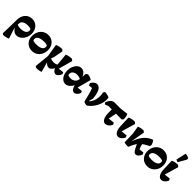

<svg xmlns="http://www.w3.org/2000/svg" viewBox="350 -2455 4339 4339"><g transform="rotate(45 2519.0 -286.0)"><path d="M59.2 223.5 27.8 199.5 34 -6.5Q35.2 -60.5 35.8 -97.8Q36.2 -135 36.8 -165.8Q37.2 -196.5 37.2 -229.8Q37.2 -310.5 66.6 -371.4Q96 -432.2 148.4 -466.5Q200.8 -500.8 269 -500.8Q337.8 -500.8 389.4 -469Q441 -437.2 469.9 -380.8Q498.8 -324.2 498.8 -250.2Q498.8 -195 480.8 -146.2Q462.8 -97.5 432.2 -60.1Q401.8 -22.8 362.2 -1.4Q322.8 20 278.8 20Q226.8 20 179.5 -20.5Q132.2 -61 103.2 -126.2L122.8 -174.8Q149.2 -164.8 176.5 -159.8Q203.8 -154.8 232.2 -154.8Q290.5 -154.8 330.6 -168.1Q370.8 -181.5 392 -206.2Q413.2 -231 413.2 -264Q413.2 -277.8 409.8 -290.5Q406.2 -303.2 399.8 -311Q381 -318.8 356.6 -322Q332.2 -325.2 304.8 -325.2Q222.8 -325.2 176.4 -293.9Q130 -262.5 130 -206Q130 -187.5 131 -172Q132 -156.5 134 -141.8L111.8 -120.8L212 186.8Q189.5 200.8 146 211.1Q102.5 221.5 59.2 223.5Z M772 20Q702.8 20 649.8 -11.6Q596.8 -43.2 567 -99.2Q537.2 -155.2 537.2 -228.8Q537.2 -307.2 569.8 -368.8Q602.2 -430.2 658.8 -465.5Q715.2 -500.8 786.5 -500.8Q856 -500.8 908.9 -468.9Q961.8 -437 991.5 -380.9Q1021.2 -324.8 1021.2 -251.2Q1021.2 -172.8 988.8 -111.6Q956.2 -50.5 900.2 -15.2Q844.2 20 772 20ZM734.5 -154.8Q800.8 -154.8 845.1 -168Q889.5 -181.2 912.6 -206.1Q935.8 -231 935.8 -264.5Q935.8 -293.8 922 -310.8Q902.2 -318.2 876.9 -321.8Q851.5 -325.2 824 -325.2Q758.8 -325.2 713.9 -312Q669 -298.8 645.9 -274.2Q622.8 -249.8 622.8 -215.5Q622.8 -186.2 636.5 -169.2Q656.5 -161.8 681.9 -158.2Q707.2 -154.8 734.5 -154.8Z M1121 222.8 1077.5 199.5 1117.5 -195 1137 -16 1064.2 -462.5Q1082 -472.2 1109.1 -480.1Q1136.2 -488 1167.8 -492.4Q1199.2 -496.8 1229.8 -497L1270.2 -462.5L1225.2 -229.5L1189.8 -148.2V-75L1264.8 197Q1247.5 207.8 1206.9 215Q1166.2 222.2 1121 222.8ZM1310.8 20Q1286 20 1260.1 7Q1234.2 -6 1211.5 -28.9Q1188.8 -51.8 1173.8 -80.5L1179 -183Q1191.5 -172.2 1211.8 -163.9Q1232 -155.5 1256.2 -150.6Q1280.5 -145.8 1304.5 -145.8Q1339.2 -145.8 1369.6 -156.4Q1400 -167 1416 -183.8L1430 -96.2Q1408 -42.8 1375.4 -11.4Q1342.8 20 1310.8 20ZM1523.2 14Q1482.5 14 1449.8 -26.4Q1417 -66.8 1405.2 -130.5L1404.5 -154L1375.2 -462.8Q1392.8 -472.8 1419.8 -480.6Q1446.8 -488.5 1478.2 -492.9Q1509.8 -497.2 1540.8 -497.2L1581.2 -462.8L1481.2 -102.5L1450 -124.2L1616.2 -142.2L1634.8 -98.5Q1616.2 -48 1585.6 -17Q1555 14 1523.2 14Z M1835 14Q1783.2 14 1741.8 -19.4Q1700.2 -52.8 1676.2 -109.5Q1652.2 -166.2 1652.2 -236.8Q1652.2 -308.8 1678.1 -368.9Q1704 -429 1746.8 -464.9Q1789.5 -500.8 1841 -500.8Q1901.2 -500.8 1945.1 -456.9Q1989 -413 2002.5 -339L2006.5 -287.5Q1981 -306.8 1949.8 -316.4Q1918.5 -326 1880 -326Q1816.5 -326 1777.9 -295.8Q1739.2 -265.5 1739.2 -215.5Q1739.2 -202.8 1741.5 -192.5Q1743.8 -182.2 1749 -174.8Q1768.5 -167.5 1788.1 -163.8Q1807.8 -160 1830.2 -160Q1871.5 -160 1904.8 -175.5Q1938 -191 1959.9 -218.8Q1981.8 -246.5 1988 -284L1994 -318.5L1991.5 -344.8L2003.2 -473.8L2042.2 -503.2Q2081 -502.8 2120.2 -489.4Q2159.5 -476 2178.5 -455.8L2081 -91L2069.5 -124L2213.8 -139.8L2232.8 -98.5Q2224 -69 2204.8 -43.1Q2185.5 -17.2 2161.9 -1.6Q2138.2 14 2116 14Q2085.8 14 2060.6 -10.2Q2035.5 -34.5 2020 -76.9Q2004.5 -119.2 2001.5 -174L2036 -113H1969L2023.5 -141Q1978.5 -61.8 1932.6 -23.9Q1886.8 14 1835 14Z M2529.5 12.5Q2504.2 15.8 2473.1 8.9Q2442 2 2424.2 -11.8L2382.8 -178.8Q2370 -229.2 2356.6 -272.8Q2343.2 -316.2 2329.2 -350.2L2235.2 -342L2216.8 -396.2Q2239.5 -440.2 2276.1 -467.9Q2312.8 -495.5 2350 -495.5Q2418.2 -495.5 2458.9 -421.6Q2499.5 -347.8 2513.8 -197.5L2474.8 -52.8L2453.5 -65.8Q2493.5 -85.2 2523.6 -127.1Q2553.8 -169 2571 -226.1Q2588.2 -283.2 2588.2 -347Q2588.2 -374.8 2585.2 -399.9Q2582.2 -425 2575.2 -453L2599.8 -494.2Q2694.8 -491.2 2744.5 -460Q2747.2 -441.8 2748.8 -425Q2750.2 -408.2 2750.2 -392Q2750.2 -320.2 2722.6 -245Q2695 -169.8 2645.4 -102.5Q2595.8 -35.2 2529.5 12.5ZM2453 -29.2 2434 -64.2 2463.2 -107 2522 -74.8Z M3108.8 14Q3073 14 3046.5 -12.1Q3020 -38.2 3004.6 -85.8Q2989.2 -133.2 2988.2 -196.2L2983.5 -384.5L3133.2 -385.8L3078.8 -97.5L3036 -124.5L3232.2 -144.8L3251.2 -101.8Q3240.8 -69.2 3218 -43.1Q3195.2 -17 3166.5 -1.5Q3137.8 14 3108.8 14ZM2795.5 -293 2766.2 -331.8Q2786 -390.5 2822.4 -429.8Q2858.8 -469 2903.8 -478.5H3119L3306 -501.8Q3316.2 -484.5 3323.4 -457.5Q3330.5 -430.5 3333.9 -402.4Q3337.2 -374.2 3334.8 -352.8L3304 -321.5L2883.8 -325.5Z M3519 14Q3467 14 3432.4 -39.9Q3397.8 -93.8 3393.5 -197.8L3384 -462.5Q3407 -475.8 3451.5 -486.4Q3496 -497 3550.5 -497.2L3591 -462.8L3484 -96.8L3443.2 -124.5L3638.8 -144.8L3657.8 -101.8Q3648 -72 3626.4 -45.5Q3604.8 -19 3577 -2.5Q3549.2 14 3519 14Z M3849 10Q3829 12.8 3803.4 12.1Q3777.8 11.5 3754.2 7.4Q3730.8 3.2 3717 -2.5L3710 -271.8L3678.8 -462.5Q3704 -478 3745 -487.1Q3786 -496.2 3831.2 -496.5L3869.5 -465.8L3797.2 -55.5L3791.2 -73.5Q3824.8 -171.2 3857 -237.9Q3889.2 -304.5 3926.2 -350.2Q3970.2 -404.8 4021.1 -441.4Q4072 -478 4130 -499Q4150 -483 4165.5 -453.2Q4181 -423.5 4191.5 -383.8L4175.5 -342.2Q4052.5 -284.2 3978 -213Q3953 -189.8 3931.2 -158.1Q3909.5 -126.5 3889.4 -85.1Q3869.2 -43.8 3849 10ZM4086.2 16.2Q4059 16.2 4036.4 -4.5Q4013.8 -25.2 3989.5 -73.8L3913.8 -224.2L4018 -297.8Q4025.2 -249.2 4041 -197.5Q4056.8 -145.8 4080.5 -90.5L4026.5 -125L4180.5 -140L4200.2 -96.8Q4186 -49.5 4153.1 -16.6Q4120.2 16.2 4086.2 16.2Z M4457 20Q4387.8 20 4334.8 -11.6Q4281.8 -43.2 4252 -99.2Q4222.2 -155.2 4222.2 -228.8Q4222.2 -307.2 4254.8 -368.8Q4287.2 -430.2 4343.8 -465.5Q4400.2 -500.8 4471.5 -500.8Q4541 -500.8 4593.9 -468.9Q4646.8 -437 4676.5 -380.9Q4706.2 -324.8 4706.2 -251.2Q4706.2 -172.8 4673.8 -111.6Q4641.2 -50.5 4585.2 -15.2Q4529.2 20 4457 20ZM4419.5 -154.8Q4485.8 -154.8 4530.1 -168Q4574.5 -181.2 4597.6 -206.1Q4620.8 -231 4620.8 -264.5Q4620.8 -293.8 4607 -310.8Q4587.2 -318.2 4561.9 -321.8Q4536.5 -325.2 4509 -325.2Q4443.8 -325.2 4398.9 -312Q4354 -298.8 4330.9 -274.2Q4307.8 -249.8 4307.8 -215.5Q4307.8 -186.2 4321.5 -169.2Q4341.5 -161.8 4366.9 -158.2Q4392.2 -154.8 4419.5 -154.8Z M4899 14Q4847 14 4812.4 -39.9Q4777.8 -93.8 4773.5 -197.8L4764 -462.5Q4787 -475.8 4831.5 -486.4Q4876 -497 4930.5 -497.2L4971 -462.8L4864 -96.8L4823.2 -124.5L5018.8 -144.8L5037.8 -101.8Q5028 -72 5006.4 -45.5Q4984.8 -19 4957 -2.5Q4929.2 14 4899 14ZM4881.2 -530.5 4820.8 -554.2 4873.5 -793.5Q4894 -796.5 4916.4 -792Q4938.8 -787.5 4958.1 -778.9Q4977.5 -770.2 4989 -760.5L4992 -727.5Z"/></g></svg>

Font: Eczar
Style: Regular
Weight: 400
Designer: Vaibhav Singh
Foundry: Rosetta Type Foundry
Version: Version 2.000